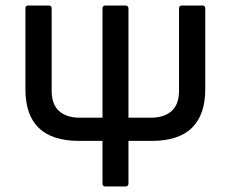

<svg xmlns="http://www.w3.org/2000/svg" viewBox="-20 -675 835 695"><path d="M266 -165Q72 -165 72 -352V-644Q72 -655 82 -655H157Q167 -655 167 -644V-346Q167 -297 194 -273Q221 -249 268 -249H351V-644Q351 -655 362 -655H434Q445 -655 445 -644V-249H527Q574 -249 601 -273Q628 -297 628 -346V-644Q628 -655 638 -655H713Q723 -655 723 -644V-352Q723 -260 675 -212.5Q627 -165 529 -165H445V-11Q445 0 434 0H362Q351 0 351 -11V-165Z"/></svg>

Font: Sofia Sans Medium
Style: Regular
Weight: 500
Designer: Botio Nikoltchev, Ani Petrova
Foundry: lettersoup
Version: Version 4.101; ttfautohint (v1.8.4.7-5d5b)